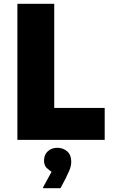

<svg xmlns="http://www.w3.org/2000/svg" viewBox="-20 -740 606 1016"><path d="M72 0V-720H267V-169H534V0ZM253 169Q240 161 226.5 148Q213 135 213 109Q213 79 233 60.5Q253 42 283 42Q314 42 335.5 61Q357 80 357 115Q357 139 346.5 163Q336 187 328 203L300 256H208V251Z"/></svg>

Font: Kufam ExtraBold
Style: Regular
Weight: 800
Designer: Wael Morcos, Artur Schmal
Foundry: Original Type
Version: Version 1.300; ttfautohint (v1.8.3)